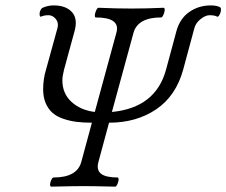

<svg xmlns="http://www.w3.org/2000/svg" viewBox="-20 -695 845 717"><path d="M170.9 2Q166.5 0.5 167 -7.1Q167.5 -14.6 171.6 -23.4Q175.8 -32.2 180.2 -32.2Q266.6 -32.2 283.2 -88.9L323.2 -236.8Q291 -236.8 265.6 -240Q240.2 -243.2 216.1 -251.5Q191.9 -259.8 176 -273.7Q160.2 -287.6 150.6 -309.8Q141.1 -332 141.1 -361.8Q141.1 -399.9 151.9 -435.1L194.8 -590.8Q199.7 -610.4 188.2 -624.3Q176.8 -638.2 161.1 -638.2Q145 -638.2 132.8 -632.8Q129.4 -631.8 128.4 -637.2Q126 -648.9 133.3 -660.6Q136.2 -664.6 139.2 -666Q159.2 -674.8 180.2 -674.8Q225.6 -674.8 248.3 -650.4Q271 -626 258.8 -580.1L219.2 -435.1Q212.9 -410.6 212.9 -395Q212.9 -346.2 246.6 -314.9Q280.3 -283.7 334 -276.9L415 -574.2Q422.4 -602.1 402.8 -616Q383.3 -629.9 336.9 -629.9Q333.5 -631.3 334.2 -639.4Q335 -647.5 339.4 -656.7Q343.8 -666 348.1 -666Q412.6 -663.1 471.2 -663.1Q527.3 -663.1 591.8 -666Q595.7 -664.6 595 -656.5Q594.2 -648.4 590.1 -639.2Q585.9 -629.9 582 -629.9Q496.1 -629.9 479 -574.2L397.9 -276.9Q561.5 -292.5 600.1 -435.1L639.2 -580.1Q652.3 -626.5 687.3 -650.6Q722.2 -674.8 767.1 -674.8Q791.5 -674.8 803.2 -667Q806.2 -662.6 804.9 -654.5Q803.7 -646.5 799.3 -638.9Q794.9 -631.3 791 -632.8Q781.7 -638.2 762.2 -638.2Q747.6 -638.2 729.5 -624Q711.4 -609.9 706.1 -590.8L664.1 -435.1Q637.2 -336.9 563.5 -286.9Q489.7 -236.8 387.2 -236.8L347.2 -88.9Q339.8 -60.1 357.4 -46.1Q375 -32.2 419.9 -32.2Q423.3 -30.8 422.9 -23.2Q422.4 -15.6 418.2 -6.8Q414.1 2 410.2 2Q328.1 0 293.9 0Q256.8 0 170.9 2Z"/></svg>

Font: Junicode SmCond Light
Style: Italic
Weight: 300
Width: 4
Italic angle: -11°
Designer: Peter S. Baker
Version: Version 2.206